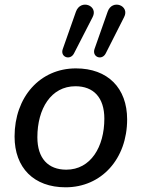

<svg xmlns="http://www.w3.org/2000/svg" viewBox="-20 -788 603 817"><path d="M259 9C412 9 521 -112 521 -280C521 -413 439 -497 303 -497C150 -497 42 -375 42 -207C42 -74 124 9 259 9ZM262 -66C185 -66 139 -114 139 -204C139 -325 197 -421 301 -421C378 -421 424 -373 424 -283C424 -163 366 -66 262 -66ZM430 -561 508 -715C534 -764 457 -794 438 -738L382 -579C371 -545 414 -529 430 -561ZM295 -561 374 -715C400 -764 323 -794 303 -738L247 -579C235 -545 279 -529 295 -561Z"/></svg>

Font: SN Pro Medium
Style: Italic
Weight: 400
Italic angle: -9°
Designer: Tobias Whetton
Foundry: Supernotes
Version: Version 1.001;Glyphs 3.2 (3249)